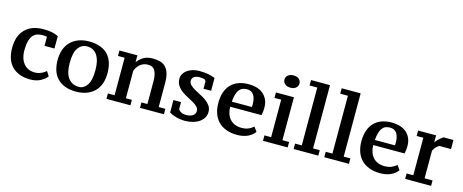

<svg xmlns="http://www.w3.org/2000/svg" viewBox="-41 -1396 4946 2052"><g transform="rotate(15 2431.5 -369.5)"><path d="M492 -67Q470 -36 422 -10Q374 16 308 16Q239 16 187 -4.5Q135 -25 101 -61.5Q67 -98 51 -149Q35 -200 35 -262Q35 -396 107.5 -468Q180 -540 307 -540Q363 -540 401 -532.5Q439 -525 474 -508V-371H364V-471Q355 -476 314 -476Q279 -476 252.5 -466Q226 -456 207 -432Q188 -408 178 -366.5Q168 -325 168 -264Q168 -224 179 -188Q190 -152 211 -125.5Q232 -99 263 -84Q294 -69 336 -69Q358 -69 375 -73.5Q392 -78 405.5 -83.5Q419 -89 429 -95.5Q439 -102 460 -118Z M538 -262Q538 -328 557 -379.5Q576 -431 612 -466.5Q648 -502 699.5 -521Q751 -540 814 -540Q887 -540 940 -519.5Q993 -499 1026 -462.5Q1059 -426 1074.5 -375Q1090 -324 1090 -262Q1090 -196 1071.5 -145Q1053 -94 1017 -58.5Q981 -23 929.5 -4Q878 15 814 15Q743 15 690.5 -5.5Q638 -26 604 -62.5Q570 -99 554 -149.5Q538 -200 538 -262ZM671 -262Q671 -214 680 -173Q689 -132 709 -103Q729 -74 759 -58Q789 -42 832 -42Q884 -42 920.5 -93.5Q957 -145 957 -262Q957 -310 948 -351.5Q939 -393 920 -422.5Q901 -452 873 -467.5Q845 -483 805 -483Q746 -483 708.5 -431.5Q671 -380 671 -262Z M1786 5H1521V-55H1587V-301Q1587 -380 1564.5 -421.5Q1542 -463 1485 -463Q1460 -463 1438.5 -455Q1417 -447 1399.5 -432.5Q1382 -418 1369 -399Q1356 -380 1349 -358V-55H1415V5H1150V-55H1224V-470H1150V-530H1349V-426H1332Q1354 -471 1400.5 -505.5Q1447 -540 1515 -540Q1562 -540 1599.5 -530Q1637 -520 1662 -493.5Q1687 -467 1699.5 -424.5Q1712 -382 1712 -317V-55H1786Z M2117 -119Q2117 -145 2098 -164.5Q2079 -184 2049.5 -201.5Q2020 -219 1985 -236.5Q1950 -254 1919 -277Q1888 -300 1867.5 -331.5Q1847 -363 1847 -406Q1847 -435 1861.5 -459.5Q1876 -484 1901 -502Q1926 -520 1960 -530Q1994 -540 2032 -540Q2063 -540 2086.5 -538Q2110 -536 2129.5 -532.5Q2149 -529 2166.5 -523.5Q2184 -518 2208 -510V-368H2124V-452L2108 -470Q2099 -472 2085 -474Q2071 -476 2055 -476Q2012 -476 1991 -459.5Q1970 -443 1970 -416Q1970 -390 1989 -371Q2008 -352 2037.5 -334.5Q2067 -317 2102 -300Q2137 -283 2168 -261Q2199 -239 2219.5 -210Q2240 -181 2240 -142Q2240 -106 2223 -77Q2206 -48 2176 -27.5Q2146 -7 2105.5 4Q2065 15 2020 15Q1970 15 1922.5 2Q1875 -11 1845 -31V-168H1929V-88L1948 -68Q1959 -60 1974.5 -54.5Q1990 -49 2017 -49Q2061 -49 2089 -67Q2117 -85 2117 -119Z M2790 -69Q2762 -29 2712 -6.5Q2662 16 2596 16Q2527 16 2474 -4.5Q2421 -25 2386 -61.5Q2351 -98 2333.5 -149Q2316 -200 2316 -262Q2316 -397 2385 -468.5Q2454 -540 2581 -540Q2623 -540 2663.5 -529.5Q2704 -519 2735.5 -494.5Q2767 -470 2786 -431.5Q2805 -393 2805 -337Q2805 -320 2803 -301Q2801 -282 2796 -256H2449Q2449 -217 2460.5 -181.5Q2472 -146 2494.5 -121Q2517 -96 2549.5 -82.5Q2582 -69 2627 -69Q2663 -69 2694.5 -81Q2726 -93 2755 -118ZM2577 -483Q2549 -483 2528 -475Q2507 -467 2491 -447Q2475 -427 2465 -393Q2455 -359 2452 -313H2674Q2674 -317 2674.5 -326.5Q2675 -336 2675 -344Q2675 -410 2650 -446.5Q2625 -483 2577 -483Z M3155 5H2882V-55H2956V-470H2882V-530H3081V-55H3155ZM2934 -687Q2934 -717 2957 -736Q2980 -755 3017 -755Q3056 -755 3078 -736Q3100 -717 3100 -687Q3100 -657 3078 -638Q3056 -619 3017 -619Q2980 -619 2957 -638Q2934 -657 2934 -687Z M3494 5H3221V-55H3295V-695H3210V-755H3420V-55H3494Z M3833 5H3560V-55H3634V-695H3549V-755H3759V-55H3833Z M4373 -69Q4345 -29 4295 -6.5Q4245 16 4179 16Q4110 16 4057 -4.5Q4004 -25 3969 -61.5Q3934 -98 3916.5 -149Q3899 -200 3899 -262Q3899 -397 3968 -468.5Q4037 -540 4164 -540Q4206 -540 4246.5 -529.5Q4287 -519 4318.5 -494.5Q4350 -470 4369 -431.5Q4388 -393 4388 -337Q4388 -320 4386 -301Q4384 -282 4379 -256H4032Q4032 -217 4043.5 -181.5Q4055 -146 4077.5 -121Q4100 -96 4132.5 -82.5Q4165 -69 4210 -69Q4246 -69 4277.5 -81Q4309 -93 4338 -118ZM4160 -483Q4132 -483 4111 -475Q4090 -467 4074 -447Q4058 -427 4048 -393Q4038 -359 4035 -313H4257Q4257 -317 4257.5 -326.5Q4258 -336 4258 -344Q4258 -410 4233 -446.5Q4208 -483 4160 -483Z M4718 -430Q4699 -420 4684.5 -405Q4670 -390 4654 -361V-55H4742V5H4455V-55H4529V-470H4455V-530H4654V-429H4641Q4655 -458 4679 -483Q4703 -508 4736 -530H4846V-430Z"/></g></svg>

Font: PT Serif Caption
Style: Semibold
Weight: 600
Designer: A.Korolkova, O.Umpeleva, V.Yefimov
Foundry: ParaType Ltd
Version: Version 1.00;May 2, 2020;FontCreator 12.0.0.2544 64-bit